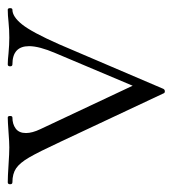

<svg xmlns="http://www.w3.org/2000/svg" viewBox="5 -450 445 495"><g transform="rotate(90 227.5 -202.5)"><path d="M450 0Q435 0 405 -2Q375 -4 360 -4Q347 -4 321 -2Q293 0 283 0Q279 0 279 -6Q279 -12 283 -12Q300 -12 311.5 -20.5Q323 -29 323 -47Q323 -63 313 -84L201 -322L117 -123Q99 -81 99 -55Q99 -12 146 -12Q151 -12 151 -6Q151 0 146 0Q135 0 117 -2Q95 -4 77 -4Q57 -4 37 -2Q19 0 5 0Q1 0 1 -6Q1 -12 5 -12Q23 -12 43 -37Q63 -62 94 -132L209 -401Q211 -405 215.5 -405Q220 -405 221 -401L345 -137Q372 -79 386 -55Q400 -31 414 -21.5Q428 -12 450 -12Q455 -12 455 -6Q455 0 450 0Z"/></g></svg>

Font: Cormorant Garamond Light
Style: Regular
Weight: 300
Designer: Christian Thalmann (Catharsis Fonts)
Version: Version 3.000